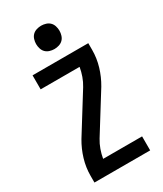

<svg xmlns="http://www.w3.org/2000/svg" viewBox="-235 -1053 970 1140"><g transform="rotate(-30 250.0 -482.5)"><path d="M59 0V-46Q59 -103 75.5 -158Q92 -213 121 -262L284 -524Q300 -550 310.5 -579.5Q321 -609 326 -639H59V-735H441V-689Q441 -632 424.5 -577Q408 -522 379 -473L216 -211Q200 -185 189.5 -155.5Q179 -126 174 -96H441V0ZM250 -805Q234 -805 218 -810Q202 -815 191 -826Q180 -837 175 -853Q170 -869 170 -885Q170 -901 175 -917Q180 -933 191 -944Q202 -955 218 -960Q234 -965 250 -965Q266 -965 282 -960Q298 -955 309 -944Q320 -933 325 -917Q330 -901 330 -885Q330 -869 325 -853Q320 -837 309 -826Q298 -815 282 -810Q266 -805 250 -805Z"/></g></svg>

Font: Iosevka Term Curly
Style: Bold
Weight: 700
Designer: Belleve Invis
Foundry: Belleve Invis
Version: Version 32.3.0